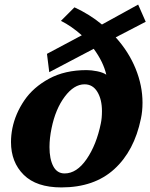

<svg xmlns="http://www.w3.org/2000/svg" viewBox="-20 -808 656 838"><path d="M485 -645Q542 -582 572 -508Q602 -434 602 -360Q602 -322 595 -290Q566 -149 478.5 -69.5Q391 10 248 10Q139 10 83.5 -45Q28 -100 28 -188Q28 -218 34 -248Q47 -312 86 -369.5Q125 -427 194 -464.5Q263 -502 358 -502Q379 -502 404 -497Q429 -492 444 -482Q431 -538 389 -595L195 -493L185 -573L337 -654Q292 -694 246 -717L305 -776Q372 -745 425 -701L583 -788L616 -713ZM425 -323Q425 -374 405 -407Q385 -440 349 -440Q303 -440 262.5 -386Q222 -332 205 -248Q196 -205 196 -166Q196 -114 212.5 -82.5Q229 -51 262 -51Q315 -51 358 -113.5Q401 -176 420 -269Q425 -292 425 -323Z"/></svg>

Font: Taviraj
Style: Bold Italic
Weight: 700
Italic angle: -12°
Designer: Katatrad Team
Foundry: CadsonDemak
Version: Version 1.001